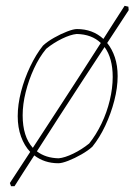

<svg xmlns="http://www.w3.org/2000/svg" viewBox="-20 -556 474 661"><path d="M18 85 14 74Q52 16 84 -33Q64 -54 52.5 -85.5Q41 -117 41 -156Q41 -196 52.5 -240.5Q64 -285 84 -327Q104 -369 128 -399Q143 -413 166 -426Q189 -439 211 -447.5Q233 -456 245 -456Q299 -456 336 -422Q353 -449 371 -477Q389 -505 409 -536L422 -533L423 -521Q407 -496 388 -467.5Q369 -439 349 -408Q366 -387 375.5 -358.5Q385 -330 385 -294Q385 -254 373.5 -209.5Q362 -165 342.5 -123.5Q323 -82 298 -51Q284 -38 260.5 -24.5Q237 -11 215 -2.5Q193 6 181 6Q133 6 98 -21Q78 10 60.5 37Q43 64 30 85ZM58 -159Q58 -86 93 -47Q138 -116 176.5 -175Q215 -234 251.5 -290.5Q288 -347 327 -408Q296 -438 244 -439Q223 -437 194 -423Q165 -409 139 -388Q115 -359 97 -320Q79 -281 68.5 -239Q58 -197 58 -159ZM182 -11Q203 -13 232 -27Q261 -41 287 -62Q311 -92 329.5 -130.5Q348 -169 358 -211Q368 -253 368 -291Q368 -356 340 -394Q302 -336 261 -273.5Q220 -211 180.5 -149.5Q141 -88 107 -35Q137 -12 182 -11Z"/></svg>

Font: Labrada Thin
Style: Italic
Weight: 100
Italic angle: -7°
Designer: Mercedes Jáuregui
Foundry: Omnibus-Type Team
Version: Version 1.000; ttfautohint (v1.8.4.7-5d5b)